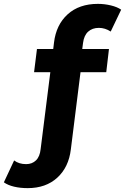

<svg xmlns="http://www.w3.org/2000/svg" viewBox="-113 -770 646 992"><path d="M316 -548 312 -517H450L436 -397H303L253 2Q242 94 183 148Q124 202 30 202Q-8 202 -40 194.5Q-72 187 -93 172L-40 59Q-15 78 22 78Q53 78 73 58.5Q93 39 97 0L147 -397H63L78 -517H162L166 -550Q177 -642 236.5 -696Q296 -750 393 -750Q427 -750 460 -742Q493 -734 513 -720L459 -607Q430 -626 398 -626Q364 -626 342.5 -606.5Q321 -587 316 -548Z"/></svg>

Font: Idrija
Style: Bold
Weight: 700
Designer: Julieta Ulanovsky
Foundry: Julieta Ulanovsky
Version: Version 7.200